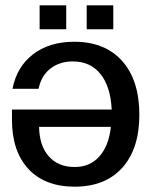

<svg xmlns="http://www.w3.org/2000/svg" viewBox="-20 -689 567 722"><path d="M259 -532Q375 -532 439.5 -459.5Q504 -387 504 -257Q504 -130 440 -58.5Q376 13 261 13Q149 13 87 -53.5Q25 -120 25 -239V-277H400Q396 -363 358 -410.5Q320 -458 254 -458Q204 -458 169.5 -431Q135 -404 125 -355H27Q43 -438 104.5 -485Q166 -532 259 -532ZM261 -61Q318 -61 353.5 -100.5Q389 -140 397 -212H127Q128 -141 163.5 -101Q199 -61 261 -61ZM229 -669V-579H129V-669ZM306 -669H406V-579H306Z"/></svg>

Font: Non Bureau
Style: Regular
Weight: 400
Designer: Jona Saucedo
Foundry: Non Foundry
Version: Version 1.000; ttfautohint (v1.8.4)